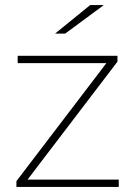

<svg xmlns="http://www.w3.org/2000/svg" viewBox="-20 -740 536 760"><path d="M45 0V-23L401 -490H50V-519H445V-496L89 -29H450V0ZM198 -607 337 -720H391L238 -607Z"/></svg>

Font: Montserrat ExtraLight
Style: Regular
Weight: 200
Designer: Julieta Ulanovsky
Foundry: Julieta Ulanovsky
Version: Version 9.000; ttfautohint (v1.8.4.7-5d5b)